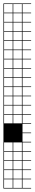

<svg xmlns="http://www.w3.org/2000/svg" viewBox="-20 -827 201 1115"><path d="M57.1 -803.6V-753.6H107.1V-803.6ZM57.1 -700H107.1V-750H57.1ZM3.6 -700H53.6V-750H3.6ZM3.6 -646.4H53.6V-696.4H3.6ZM57.1 -646.4H107.1V-696.4H57.1ZM3.6 -592.9H53.6V-642.9H3.6ZM57.1 -592.9H107.1V-642.9H57.1ZM57.1 -539.3H107.1V-589.3H57.1ZM3.6 -539.3H53.6V-589.3H3.6ZM57.1 -485.7H107.1V-535.7H57.1ZM3.6 -485.7H53.6V-535.7H3.6ZM57.1 -432.1H107.1V-482.1H57.1ZM3.6 -432.1H53.6V-482.1H3.6ZM3.6 -378.6H53.6V-428.6H3.6ZM57.1 -378.6H107.1V-428.6H57.1ZM3.6 -325H53.6V-375H3.6ZM57.1 -325H107.1V-375H57.1ZM3.6 -271.4H53.6V-321.4H3.6ZM57.1 -271.4H107.1V-321.4H57.1ZM3.6 -217.9H53.6V-267.9H3.6ZM57.1 -217.9H107.1V-267.9H57.1ZM3.6 -164.3H53.6V-214.3H3.6ZM57.1 -164.3H107.1V-214.3H57.1ZM3.6 -110.7H53.6V-160.7H3.6ZM57.1 -110.7H107.1V-160.7H57.1ZM3.6 50H53.6V0H3.6ZM57.1 50H107.1V0H57.1ZM57.1 103.6H107.1V53.6H57.1ZM3.6 103.6H53.6V53.6H3.6ZM57.1 210.7H107.1V160.7H57.1ZM3.6 210.7H53.6V160.7H3.6ZM57.1 264.3H107.1V214.3H57.1ZM3.6 264.3H53.6V214.3H3.6ZM3.6 -803.6V-753.6H53.6V-803.6ZM0 107.1V-807.1H160.7V-803.6H110.7V-753.6H160.7V-750H110.7V-700H160.7V-696.4H110.7V-646.4H160.7V-642.9H110.7V-592.9H160.7V-589.3H110.7V-539.3H160.7V-535.7H110.7V-485.7H160.7V-482.1H110.7V-432.1H160.7V-428.6H110.7V-378.6H160.7V-375H110.7V-325H160.7V-321.4H110.7V-271.4H160.7V-267.9H110.7V-217.9H160.7V-214.3H110.7V-164.3H160.7V-160.7H110.7V-110.7H160.7V-107.1H110.7V-57.1H160.7V-53.6H110.7V-3.6H160.7V0H110.7V50H160.7V53.6H110.7V103.6H160.7V107.1H110.7V157.1H160.7V160.7H110.7V210.7H160.7V214.3H110.7V264.3H160.7V267.9H0V107.1H3.6V157.1H53.6V107.1ZM107.1 157.1V107.1H57.1V157.1Z"/></svg>

Font: Jersey 10 Charted
Style: Regular
Weight: 400
Designer: Sarah Cadigan-Fried
Version: Version 1.000; ttfautohint (v1.8.4.7-5d5b)